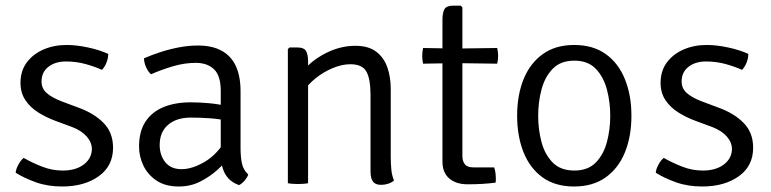

<svg xmlns="http://www.w3.org/2000/svg" viewBox="-20 -666 2802 698"><path d="M37 -38Q38 -51 46.5 -67Q55 -83 66 -92Q96.5 -74.5 133 -60.2Q169.5 -46 207.5 -46Q255.5 -46 284.2 -67.8Q313 -89.5 314 -123.5Q314 -148.5 295 -170Q276 -191.5 241.5 -204.5L182 -226.5Q148 -239 119 -257.2Q90 -275.5 72.2 -302Q54.5 -328.5 54.5 -365Q54.5 -408 77.2 -438.8Q100 -469.5 138 -486Q176 -502.5 222 -502.5Q259 -502.5 301.2 -493.2Q343.5 -484 373.5 -470Q373.5 -460 370.8 -449.5Q368 -439 363 -429.2Q358 -419.5 350.5 -412Q327 -423 292.5 -432.8Q258 -442.5 220 -442.5Q180.5 -442.5 155.8 -423Q131 -403.5 131 -370Q131 -344.5 149.8 -327.8Q168.5 -311 205.5 -297L267 -274Q323 -253.5 357 -218.5Q391 -183.5 391 -129Q391 -62.5 338.8 -25.2Q286.5 12 206 12Q153.5 12 110.8 -3.2Q68 -18.5 37 -38Z M485.5 -133Q485.5 -188.5 509 -224Q532.5 -259.5 574.8 -276.8Q617 -294 673 -294Q704 -294 740 -290.8Q776 -287.5 808 -279.5V-226.5Q778.5 -233.5 743 -236Q707.5 -238.5 674 -238.5Q621.5 -238.5 591 -212.2Q560.5 -186 560.5 -138.5Q560.5 -102 580.8 -76.5Q601 -51 640 -51Q679.5 -51 725.5 -78.5Q771.5 -106 803 -162L815.5 -94.5Q798.5 -74 771.2 -49.2Q744 -24.5 708.5 -6.2Q673 12 630 12Q581 12 549 -9.5Q517 -31 501.2 -64.2Q485.5 -97.5 485.5 -133ZM882.5 -31.5Q879 -21 869.5 -9.8Q860 1.5 849 7Q824 -2 809.8 -18Q795.5 -34 789.2 -55.8Q783 -77.5 782.5 -103.5V-335.5Q782.5 -391 758 -414.2Q733.5 -437.5 692 -437.5Q651.5 -437.5 610.2 -425.5Q569 -413.5 529 -396Q519 -404.5 511.2 -421.5Q503.5 -438.5 503.5 -454Q528.5 -465 560.8 -475.8Q593 -486.5 628.8 -493.5Q664.5 -500.5 699.5 -500.5Q751.5 -500.5 786 -481.5Q820.5 -462.5 837.5 -425.5Q854.5 -388.5 854.5 -334.5V-128.5Q854.5 -97 859.2 -73Q864 -49 882.5 -31.5Z M1060 -493.5Q1085.5 -493.5 1092.8 -480.2Q1100 -467 1100 -442V0Q1093 1.5 1083.5 2.2Q1074 3 1063.5 3Q1052.5 3 1043 2.2Q1033.5 1.5 1026.5 0V-487.5L1032.5 -493.5ZM1400.5 -95Q1400.5 -70.5 1402.8 -48.5Q1405 -26.5 1412.5 -10Q1404.5 -2.5 1391.5 1.8Q1378.5 6 1365.5 6Q1344.5 6 1335.8 -6Q1327 -18 1327 -42.5V-320Q1327 -379 1312 -405.8Q1297 -432.5 1253.5 -432.5Q1223 -432.5 1189 -418.2Q1155 -404 1125.8 -380.2Q1096.5 -356.5 1080 -327.5V-406Q1112.5 -446.5 1164.8 -473Q1217 -499.5 1272 -499.5Q1319.5 -499.5 1347.5 -478.2Q1375.5 -457 1388 -421.5Q1400.5 -386 1400.5 -343.5Z M1588.5 -595Q1588.5 -619.5 1595.8 -632.5Q1603 -645.5 1628 -645.5H1655L1661 -639V-98.5Q1661 -80.5 1669.8 -69Q1678.5 -57.5 1700.5 -57.5H1776.5Q1782.5 -41 1782.5 -17.5Q1782.5 -13.5 1782.5 -9.5Q1782.5 -5.5 1781.5 -2Q1758 1 1733.5 2.5Q1709 4 1680 4Q1638 4 1613.2 -17.2Q1588.5 -38.5 1588.5 -79ZM1787.5 -491.5Q1791 -476 1791 -463Q1791 -448.5 1787.5 -434.5L1636.5 -436.5L1518 -434.5Q1515 -448.5 1515 -463Q1515 -476 1518 -491.5L1636 -489.5Z M2275.5 -245.5Q2275.5 -170.5 2252 -112.5Q2228.5 -54.5 2182 -21.2Q2135.5 12 2067 12Q1998 12 1952 -21.5Q1906 -55 1883 -113.2Q1860 -171.5 1860 -245.5Q1860 -319.5 1883.2 -377.5Q1906.5 -435.5 1952.8 -469Q1999 -502.5 2067 -502.5Q2136.5 -502.5 2182.8 -469Q2229 -435.5 2252.2 -377.2Q2275.5 -319 2275.5 -245.5ZM1936.5 -245.5Q1936.5 -195.5 1948.5 -150Q1960.5 -104.5 1989.2 -75.2Q2018 -46 2068 -46Q2117.5 -46 2146 -75.2Q2174.5 -104.5 2186.5 -150Q2198.5 -195.5 2198.5 -245.5Q2198.5 -294.5 2186.5 -340.2Q2174.5 -386 2146 -415.8Q2117.5 -445.5 2068 -445.5Q2018 -445.5 1989.2 -415.8Q1960.5 -386 1948.5 -340.2Q1936.5 -294.5 1936.5 -245.5Z M2364 -38Q2365 -51 2373.5 -67Q2382 -83 2393 -92Q2423.5 -74.5 2460 -60.2Q2496.5 -46 2534.5 -46Q2582.5 -46 2611.2 -67.8Q2640 -89.5 2641 -123.5Q2641 -148.5 2622 -170Q2603 -191.5 2568.5 -204.5L2509 -226.5Q2475 -239 2446 -257.2Q2417 -275.5 2399.2 -302Q2381.5 -328.5 2381.5 -365Q2381.5 -408 2404.2 -438.8Q2427 -469.5 2465 -486Q2503 -502.5 2549 -502.5Q2586 -502.5 2628.2 -493.2Q2670.5 -484 2700.5 -470Q2700.5 -460 2697.8 -449.5Q2695 -439 2690 -429.2Q2685 -419.5 2677.5 -412Q2654 -423 2619.5 -432.8Q2585 -442.5 2547 -442.5Q2507.5 -442.5 2482.8 -423Q2458 -403.5 2458 -370Q2458 -344.5 2476.8 -327.8Q2495.5 -311 2532.5 -297L2594 -274Q2650 -253.5 2684 -218.5Q2718 -183.5 2718 -129Q2718 -62.5 2665.8 -25.2Q2613.5 12 2533 12Q2480.5 12 2437.8 -3.2Q2395 -18.5 2364 -38Z"/></svg>

Font: Signika
Style: Regular
Weight: 300
Designer: Anna Giedry
Foundry: Anna Giedry
Version: Version 2.000